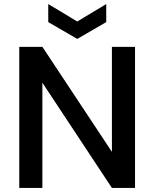

<svg xmlns="http://www.w3.org/2000/svg" viewBox="-20 -927 761 947"><path d="M646 0H532L189 -519V0H75V-696H189L532 -178V-696H646ZM504 -818 361 -735 218 -818V-907L361 -821L504 -907Z"/></svg>

Font: Poppins-Tabular Medium
Style: Regular
Weight: 500
Designer: Ninad Kale (Devanagari), Jonny Pinhorn (Latin)
Foundry: Indian Type Foundry
Version: Version 4.004